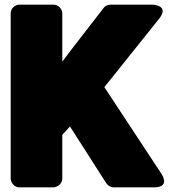

<svg xmlns="http://www.w3.org/2000/svg" viewBox="-20 -768 726 826"><path d="M281 -224 437 20C444 30 456 38 469 38H643C716 38 674 -21 674 -21L429 -393L665 -688C711 -746 636 -748 636 -748H456C446 -748 433 -744 426 -734C367 -657 308 -583 248 -503V-711C248 -727 233 -748 210 -748H63C47 -748 26 -734 26 -711V0C26 16 40 38 63 38H210C226 38 248 23 248 0V-188Z"/></svg>

Font: Asimov Print
Style: E
Weight: 500
Designer: Google
Version: Version 2.000980; 2014